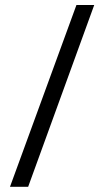

<svg xmlns="http://www.w3.org/2000/svg" viewBox="-20 -736 406 759"><path d="M352.5 -716.3 91.3 2.4H19.5L282.2 -716.3Z"/></svg>

Font: Open Sans Condensed
Style: Regular
Weight: 400
Width: 3
Designer: Monotype Design Team
Foundry: Monotype Imaging Inc.
Version: Version 3.000